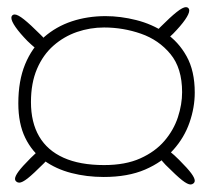

<svg xmlns="http://www.w3.org/2000/svg" viewBox="-20 -544 565 524"><path d="M263 -61Q216.5 -61 174.8 -71.8Q133 -82.5 100.2 -106Q67.5 -129.5 48.8 -168Q30 -206.5 30 -262Q30 -323.5 48.5 -368.5Q67 -413.5 100 -442.5Q133 -471.5 176 -485.8Q219 -500 268 -500Q309 -500 351.8 -489.2Q394.5 -478.5 430.8 -454.5Q467 -430.5 489.2 -390.5Q511.5 -350.5 511.5 -291.5Q511.5 -250.5 497.2 -209.5Q483 -168.5 453 -135Q423 -101.5 376 -81.2Q329 -61 263 -61ZM32.5 -45.5Q28 -45.5 24.5 -48.5Q21 -51.5 21 -56Q21 -63 30.5 -76Q40 -89 63.5 -112.5Q78 -127 87.5 -134.2Q97 -141.5 103.5 -141.5Q108.5 -141.5 113.8 -137Q119 -132.5 119 -127Q119 -122 114.8 -115.5Q110.5 -109 100.5 -99Q70.5 -69 55.5 -57.2Q40.5 -45.5 32.5 -45.5ZM85.5 -409.5Q80.5 -409.5 73.8 -415Q67 -420.5 55 -432Q34 -453.5 22.5 -470Q11 -486.5 11 -495.5Q11 -499.5 13.5 -502Q16 -504.5 20 -504.5Q28.5 -504.5 45.5 -491Q62.5 -477.5 90.5 -449.5Q97.5 -443 100.8 -438Q104 -433 104 -428.5Q104 -425 100.8 -420.5Q97.5 -416 93.2 -412.8Q89 -409.5 85.5 -409.5ZM500 -40.5Q492 -40.5 477 -52.2Q462 -64 432 -94Q422.5 -104 418 -110.5Q413.5 -117 413.5 -122Q413.5 -127.5 418.8 -132Q424 -136.5 429 -136.5Q436 -136.5 445.2 -129.2Q454.5 -122 469 -107.5Q492.5 -84 502 -71Q511.5 -58 511.5 -51Q511.5 -46.5 508 -43.5Q504.5 -40.5 500 -40.5ZM264 -93.5Q322.5 -93.5 363 -111.8Q403.5 -130 428.8 -159.5Q454 -189 465.5 -224Q477 -259 477 -292.5Q477 -358 445.2 -396.5Q413.5 -435 364.8 -452Q316 -469 264 -469Q226 -469 190.2 -456.8Q154.5 -444.5 126 -419.5Q97.5 -394.5 81 -356Q64.5 -317.5 64.5 -265.5Q64.5 -210 86.8 -171.8Q109 -133.5 153.5 -113.5Q198 -93.5 264 -93.5ZM422 -429.5Q418.5 -429.5 414.2 -432.8Q410 -436 406.8 -440.5Q403.5 -445 403.5 -448.5Q403.5 -453 407 -458Q410.5 -463 417 -469.5Q445 -497.5 462 -511Q479 -524.5 487.5 -524.5Q491.5 -524.5 494 -522Q496.5 -519.5 496.5 -515.5Q496.5 -506.5 485 -490Q473.5 -473.5 452.5 -452Q440.5 -440.5 433.8 -435Q427 -429.5 422 -429.5Z"/></svg>

Font: Gluten Thin
Style: Regular
Weight: 100
Designer: Tyler Finck
Foundry: Etcetera Type Company
Version: Version 1.300